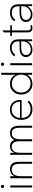

<svg xmlns="http://www.w3.org/2000/svg" viewBox="1767 -2511 750 4324"><g transform="rotate(-90 2142.0 -349.0)"><path d="M127 0H81.5V-493H127ZM104.5 -631Q90 -631 79 -641Q68 -651 68 -667.5Q68 -682 78.2 -692.8Q88.5 -703.5 104.5 -703.5Q120 -703.5 130.2 -692.8Q140.5 -682 140.5 -667.5Q140.5 -651.5 129.8 -641.2Q119 -631 104.5 -631Z M660.5 0H615V-288Q615 -373 583 -416.2Q551 -459.5 484 -459.5Q411.5 -459.5 373.5 -409Q335.5 -358.5 335.5 -255V0H290V-493H335.5V-394Q359 -450 400 -474.8Q441 -499.5 492.5 -499.5Q571 -499.5 615.8 -452.5Q660.5 -405.5 660.5 -303.5Z M1473 0H1427V-280.5Q1427 -368 1398 -413.8Q1369 -459.5 1302.5 -459.5Q1262.5 -459.5 1232.2 -440Q1202 -420.5 1185 -380.5Q1168 -340.5 1168 -279.5V0H1122V-290Q1122 -372.5 1092.5 -416Q1063 -459.5 999 -459.5Q938 -459.5 900.8 -415.2Q863.5 -371 863.5 -279.5V0H817.5V-493H861V-401Q884 -453.5 923 -476.5Q962 -499.5 1008 -499.5Q1118.5 -499.5 1152 -401.5Q1178 -453.5 1218.8 -476.5Q1259.5 -499.5 1308.5 -499.5Q1367.5 -499.5 1403.8 -473.5Q1440 -447.5 1456.5 -400.2Q1473 -353 1473 -289.5Z M1839.5 6.5H1835Q1781 6.5 1738.5 -12Q1694.5 -31 1664.5 -65Q1634.5 -99 1619.5 -145Q1604 -191 1604 -243.5Q1604 -278 1610.5 -310.5Q1616.5 -343 1629.5 -371.5Q1642.5 -400 1662.5 -424Q1682 -448 1709 -466Q1761 -499.5 1830.5 -499.5Q1906.5 -499.5 1957 -467Q1982 -450 2000.5 -428.5Q2019.5 -407 2030.5 -381.5Q2041.5 -357 2047.5 -331Q2053.5 -304.5 2053.5 -279Q2053.5 -253 2050 -237H1648.5Q1650 -140.5 1701.5 -87Q1754 -35 1840 -35Q1895 -35 1932 -50.5Q1970.5 -66.5 2005.5 -100.5L2039.5 -73Q1993 -29.5 1948 -11.5Q1902 6.5 1839.5 6.5ZM2010 -273Q2010.5 -275.5 2010.5 -281.5V-299Q2010.5 -326 2000.5 -354Q1990 -383.5 1968 -407.5Q1945.5 -431.5 1911.5 -446.5Q1879 -461 1834.5 -461H1826Q1789.5 -461 1758.5 -447.5Q1726 -433 1702 -407.5Q1678 -382 1664 -347.5Q1650 -312.5 1648 -273Z M2415.5 6.5H2411.5Q2359 6.5 2316.5 -13Q2271.5 -33 2240 -68Q2208.5 -102.5 2191.5 -149Q2174.5 -193.5 2174.5 -243V-251Q2174.5 -306.5 2193.5 -351.5Q2212.5 -398 2246 -431Q2279 -464 2323 -482Q2365 -499.5 2412 -499.5H2415.5Q2486 -499.5 2537 -468.5Q2588 -437 2615.5 -384.5H2619.5V-697H2664V0H2619.5V-108H2615.5Q2585 -52 2533.5 -23Q2482.5 6.5 2415.5 6.5ZM2426 -35.5Q2469 -35.5 2505 -51.5Q2542 -68 2568.5 -97Q2595 -126 2609.5 -165Q2623.5 -201.5 2623.5 -243V-247Q2623.5 -294.5 2608 -333Q2592.5 -371.5 2565.5 -399.5Q2538.5 -427 2502 -442.5Q2465.5 -457.5 2422.5 -457.5H2418.5Q2375 -457.5 2339.5 -441.5Q2302 -425 2275.5 -396.5Q2248.5 -367.5 2234 -329Q2219.5 -292.5 2219.5 -251V-243Q2219.5 -198 2235 -160.5Q2251 -121 2279 -93.5Q2306.5 -65.5 2344 -50.5Q2379.5 -35.5 2419 -35.5Z M2881 0H2835.5V-493H2881ZM2858.5 -631Q2844 -631 2833 -641Q2822 -651 2822 -667.5Q2822 -682 2832.2 -692.8Q2842.5 -703.5 2858.5 -703.5Q2874 -703.5 2884.2 -692.8Q2894.5 -682 2894.5 -667.5Q2894.5 -651.5 2883.8 -641.2Q2873 -631 2858.5 -631Z M3185.5 6.5Q3131 6.5 3094 -13Q3057 -32.5 3038.2 -66Q3019.5 -99.5 3019.5 -140.5Q3019.5 -207.5 3070.2 -245.5Q3121 -283.5 3228 -283.5H3373.5Q3373.5 -331.5 3366.8 -363Q3360 -394.5 3337.5 -419.5Q3301 -459.5 3225.5 -459.5Q3127 -459.5 3068.5 -378L3035 -405Q3105.5 -499.5 3228.5 -499.5Q3287 -499.5 3329.5 -478.8Q3372 -458 3395.2 -415Q3418.5 -372 3418.5 -305.5V0H3376.5L3374 -111Q3343.5 -48.5 3293.8 -21Q3244 6.5 3185.5 6.5ZM3189.5 -31Q3247.5 -31 3288.8 -57Q3330 -83 3351.8 -124.8Q3373.5 -166.5 3373.5 -213.5V-246.5H3233.5Q3153 -246.5 3109 -220.8Q3065 -195 3065 -140.5Q3065 -104.5 3081.5 -80.2Q3098 -56 3126.2 -43.5Q3154.5 -31 3189.5 -31Z M3670 6.5Q3625.5 6.5 3599.8 -20.5Q3574 -47.5 3574 -107V-456.5H3491.5V-493H3574V-642L3619 -669.5V-493H3737V-456.5H3619V-110.5Q3619 -70 3633 -50.5Q3647 -31 3679.5 -31Q3703 -31 3737 -42V-5.5Q3700 6.5 3670 6.5Z M3975.5 6.5Q3921 6.5 3884 -13Q3847 -32.5 3828.2 -66Q3809.5 -99.5 3809.5 -140.5Q3809.5 -207.5 3860.2 -245.5Q3911 -283.5 4018 -283.5H4163.5Q4163.5 -331.5 4156.8 -363Q4150 -394.5 4127.5 -419.5Q4091 -459.5 4015.5 -459.5Q3917 -459.5 3858.5 -378L3825 -405Q3895.5 -499.5 4018.5 -499.5Q4077 -499.5 4119.5 -478.8Q4162 -458 4185.2 -415Q4208.5 -372 4208.5 -305.5V0H4166.5L4164 -111Q4133.5 -48.5 4083.8 -21Q4034 6.5 3975.5 6.5ZM3979.5 -31Q4037.5 -31 4078.8 -57Q4120 -83 4141.8 -124.8Q4163.5 -166.5 4163.5 -213.5V-246.5H4023.5Q3943 -246.5 3899 -220.8Q3855 -195 3855 -140.5Q3855 -104.5 3871.5 -80.2Q3888 -56 3916.2 -43.5Q3944.5 -31 3979.5 -31Z"/></g></svg>

Font: Acari Sans Neue Light
Style: Regular
Weight: 300
Designer: Alfredo Marco Pradil (font), Cristiano Sobral (main changes)
Foundry: Hanken Design Co. (font), Cristiano Sobral (main changes)
Version: Version 2.459;March 19, 2022;FontCreator 14.0.0.2808 64-bit;